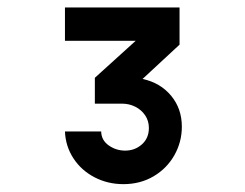

<svg xmlns="http://www.w3.org/2000/svg" viewBox="-20 -874 640 501"><path d="M306.5 -481Q332 -481 350.2 -497.2Q368.5 -513.5 368.5 -540Q368.5 -558.5 358.8 -573Q349 -587.5 333 -595.5Q317 -603.5 299 -603.5H227.5V-671L334 -767.5H149.5V-854.5H448.5V-757.5L352 -668Q398.5 -658 426.5 -624.2Q454.5 -590.5 454.5 -543.5Q454.5 -503.5 435 -469Q415.5 -434.5 380.8 -414Q346 -393.5 302 -393.5Q261 -393.5 226.5 -411.5Q192 -429.5 171.5 -461Q151 -492.5 149.5 -531H244Q244.5 -508 263.8 -494.5Q283 -481 306.5 -481Z"/></svg>

Font: JuliaMono
Style: Bold
Weight: 700
Monospace: yes
Designer: cormullion
Foundry: corm
Version: Version 0.055; ttfautohint (v1.8.4)